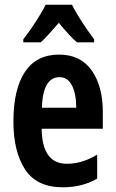

<svg xmlns="http://www.w3.org/2000/svg" viewBox="-20 -786 491 816"><path d="M174 -766Q160 -737 131.5 -693Q103 -649 79 -619V-606H153Q168 -619 188 -641.5Q208 -664 230 -689Q275 -634 307 -606H380V-619Q353 -655 327.5 -694Q302 -733 286 -766ZM37 -269Q37 -142 86.5 -66Q136 10 247 10Q330 10 393 -27V-129Q330 -90 264 -90Q159 -90 157 -239H417V-309Q417 -420 369.5 -487Q322 -554 231 -554Q135 -554 86 -480.5Q37 -407 37 -269ZM304 -328H158Q162 -458 233 -458Q268 -458 286 -422.5Q304 -387 304 -328Z"/></svg>

Font: Noto Sans UI Condensed
Style: Bold
Weight: 700
Width: 3
Designer: Monotype Design Team
Foundry: Monotype Imaging Inc.
Version: 1.001